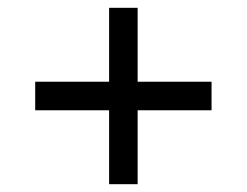

<svg xmlns="http://www.w3.org/2000/svg" viewBox="-20 -568 632 491"><path d="M259 -286H70V-359H259V-548H332V-359H521V-286H332V-97H259Z"/></svg>

Font: hexuoriya05
Style: Book
Weight: 400
Designer: Jelle Bosma - Monotype Design Team
Foundry: Monotype Imaging Inc.
Version: Version 2.003